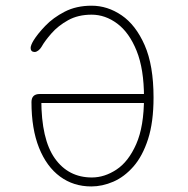

<svg xmlns="http://www.w3.org/2000/svg" viewBox="-20 -644 659 674"><path d="M300.5 10.5Q238 10.5 190.8 -24.2Q143.5 -59 117 -125.2Q90.5 -191.5 90.5 -285.5Q90.5 -314 119.5 -314H496V-282.5H111L125 -294.5Q125 -155 172.5 -88Q220 -21 302.5 -21Q347 -21 389 -48.8Q431 -76.5 458.2 -138.2Q485.5 -200 485.5 -301.5Q485.5 -401.5 459.5 -465.8Q433.5 -530 391.5 -561.2Q349.5 -592.5 301.5 -592.5Q254 -592.5 219 -573Q184 -553.5 160.8 -527Q137.5 -500.5 126 -480Q121 -471.5 114.2 -466.5Q107.5 -461.5 101.5 -461.5Q95 -461.5 91.2 -465.2Q87.5 -469 87.5 -475.5Q87.5 -480.5 90.5 -487.8Q93.5 -495 97.5 -501.5Q111.5 -524.5 139 -553.2Q166.5 -582 207.2 -603Q248 -624 301.5 -624Q357.5 -624 407 -590.2Q456.5 -556.5 487.8 -485.5Q519 -414.5 519 -301.5Q519 -215.5 499.8 -155.8Q480.5 -96 448.5 -59.5Q416.5 -23 377.8 -6.2Q339 10.5 300.5 10.5Z"/></svg>

Font: Sono Monospace ExtraLight
Style: Regular
Weight: 250
Version: Version 2.112